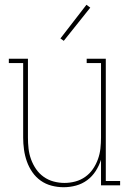

<svg xmlns="http://www.w3.org/2000/svg" viewBox="-20 -776 540 804"><path d="M246 8Q221 8 196 1.5Q171 -5 150.5 -19.5Q130 -34 115.5 -55Q101 -76 92.5 -100Q84 -124 80.5 -149.5Q77 -175 77 -200V-512H17V-530H97V-200Q97 -177 99.5 -154Q102 -131 110 -109Q118 -87 131 -68Q144 -49 163 -35.5Q182 -22 204.5 -16Q227 -10 250 -10Q273 -10 295.5 -16Q318 -22 337 -35.5Q356 -49 369 -68Q382 -87 390 -109Q398 -131 400.5 -154Q403 -177 403 -200V-512H343V-530H423V-18H483V0H403V-107Q395 -82 380.5 -59.5Q366 -37 345 -21.5Q324 -6 298.5 1Q273 8 246 8ZM247 -605 233 -615 342 -756 358 -744Z"/></svg>

Font: Iosevka Slab Thin
Style: Regular
Weight: 100
Monospace: yes
Designer: Belleve Invis
Foundry: Belleve Invis
Version: Version 11.1.0; ttfautohint (v1.8.3)